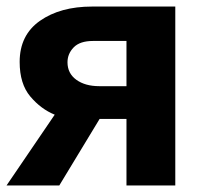

<svg xmlns="http://www.w3.org/2000/svg" viewBox="-20 -566 633 586"><path d="M161 0H0L147 -216Q105 -233 72.5 -271.5Q40 -310 40 -377Q40 -459 102 -502.5Q164 -546 261 -546H515V0H366V-203H284ZM186 -376Q186 -342 213 -322.5Q240 -303 283 -303H366V-441H264Q224 -441 205 -421.5Q186 -402 186 -376Z"/></svg>

Font: RS Noto Sans
Style: Bold
Weight: 700
Designer: Monotype Design Team
Foundry: Monotype Imaging Inc.
Version: Version 3.10